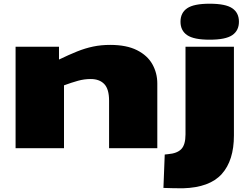

<svg xmlns="http://www.w3.org/2000/svg" viewBox="-20 -799 1345 1035"><path d="M64 0V-547H298V-478Q352 -504 395.5 -521.5Q439 -539 482 -548Q525 -557 574 -557Q662 -557 718.5 -528.5Q775 -500 801.5 -452.5Q828 -405 828 -349V0H568V-256Q568 -319 542 -346Q516 -373 469 -373Q434 -373 400 -363.5Q366 -354 325 -339V0ZM1110 -585Q1025 -585 989 -609.5Q953 -634 953 -682Q953 -730 989 -754.5Q1025 -779 1110 -779Q1196 -779 1232 -754.5Q1268 -730 1268 -682Q1268 -634 1232 -609.5Q1196 -585 1110 -585ZM1241 -547V-69Q1241 66 1175.5 139Q1110 212 966 216Q946 216 914 215.5Q882 215 861 214L868 34Q877 33 886 32Q935 28 957.5 4.5Q980 -19 980 -75V-547Z"/></svg>

Font: Georama ExtraExtended ExtraBold
Style: Regular
Weight: 800
Width: 8
Designer: Jean-Baptiste Levee
Foundry: Production Type
Version: Version 1.000